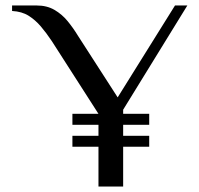

<svg xmlns="http://www.w3.org/2000/svg" viewBox="-20 -680 727 700"><path d="M339 0V-145H244V-185H339V-225H244V-265H339L169 -530Q149 -560 129 -583.5Q109 -607 84.5 -622.5Q60 -638 24 -640V-660H114Q151 -660 178.5 -644Q206 -628 226.5 -603Q247 -578 264 -550L409 -325L618 -660H663L429 -280V-265H524V-225H429V-185H524V-145H429V0Z"/></svg>

Font: El Messiri
Style: Regular
Weight: 400
Designer: Mohamed Gaber
Foundry: Kief Type Foundry
Version: Version 2.020